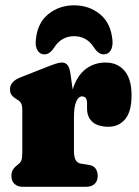

<svg xmlns="http://www.w3.org/2000/svg" viewBox="-20 -720 534 740"><path d="M252.5 -429.5 260 -375Q277 -428.5 310.2 -453.8Q343.5 -479 386.5 -479Q433 -479 460 -447.2Q487 -415.5 487 -353Q487 -290 462.5 -260.8Q438 -231.5 398.5 -231.5Q357 -231.5 336.2 -250.2Q315.5 -269 315.5 -301.5V-322.5Q315.5 -348.5 296 -348.5Q282.5 -348.5 273.8 -328.5Q265 -308.5 265 -268.5V-138Q265 -93.5 291 -89.5L322 -84.5Q340.5 -82 348.5 -70.2Q356.5 -58.5 356.5 -42Q356.5 -22.5 344.8 -11.2Q333 0 311.5 0H68.5Q48 0 36 -11Q24 -22 24 -42Q24 -56.5 30 -66.2Q36 -76 47.5 -84.5L53.5 -89.5Q60 -94.5 63 -103.8Q66 -113 66 -138V-292.5Q66 -313.5 61.5 -321.8Q57 -330 48 -335L42 -339Q30.5 -346 24.5 -354.2Q18.5 -362.5 18.5 -376Q18.5 -405.5 58 -421.5L158.5 -461Q179.5 -469.5 194 -474.2Q208.5 -479 219 -479Q232.5 -479 240.8 -468.5Q249 -458 252.5 -429.5ZM265.5 -580.5Q217.5 -580.5 189.5 -538Q172.5 -510.5 151.5 -510.5Q134 -510.5 124.8 -525.5Q115.5 -540.5 118 -564.5Q123.5 -631 165.8 -665.2Q208 -699.5 265.5 -699.5Q323.5 -699.5 365.5 -665.2Q407.5 -631 413.5 -564.5Q415.5 -540.5 406.5 -525.5Q397.5 -510.5 379.5 -510.5Q359 -510.5 341.5 -538Q314 -580.5 265.5 -580.5Z"/></svg>

Font: Fraunces 72pt S100 Black
Style: Regular
Weight: 900
Version: Version 1.000; ttfautohint (v1.8.3)